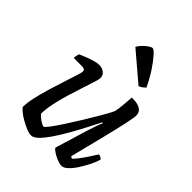

<svg xmlns="http://www.w3.org/2000/svg" viewBox="-214 -865 978 978"><g transform="rotate(45 275.0 -376.5)"><path d="M183 0Q168 0 146.5 -9Q125 -18 103.5 -30.5Q82 -43 67.5 -55.5Q53 -68 51 -74Q51 -102 60 -143Q69 -184 82.5 -228.5Q96 -273 109 -313Q122 -353 131 -381Q140 -409 140 -417Q140 -427 133 -430Q126 -433 114 -433H58Q58 -442 60.5 -451.5Q63 -461 64 -465Q81 -473 102 -481Q123 -489 142.5 -494.5Q162 -500 176 -500Q197 -500 212 -488Q227 -476 227 -457Q227 -448 218.5 -421Q210 -394 197 -355Q184 -316 171 -272.5Q158 -229 149.5 -187.5Q141 -146 141 -114Q152 -101 170 -89Q188 -77 196 -77Q202 -77 219.5 -100Q237 -123 261.5 -160.5Q286 -198 312.5 -241Q339 -284 362 -323.5Q385 -363 398 -390Q403 -412 405.5 -443.5Q408 -475 410 -500Q436 -500 454 -495Q472 -490 481.5 -479Q491 -468 491 -451Q491 -436 480 -384.5Q469 -333 449 -253Q429 -173 403 -70L414 -63Q425 -73 440.5 -93.5Q456 -114 471 -137Q486 -160 496 -176Q504 -176 511 -172Q518 -168 521 -163Q515 -142 501.5 -114.5Q488 -87 471 -60.5Q454 -34 436 -17Q418 0 402 0Q388 0 368.5 -8Q349 -16 333.5 -26.5Q318 -37 315 -44L369 -222Q378 -249 385.5 -271Q393 -293 398 -301L393 -304Q376 -270 354.5 -229Q333 -188 310 -147.5Q287 -107 264 -73.5Q241 -40 220.5 -20Q200 0 183 0ZM393 -565 240 -695Q247 -708 260 -721.5Q273 -735 286.5 -744Q300 -753 307 -753Q315 -753 334 -732.5Q353 -712 378 -675Q403 -638 427 -588Q422 -583 412.5 -575.5Q403 -568 393 -565Z"/></g></svg>

Font: Texturina 12pt
Style: Italic
Weight: 400
Italic angle: -11°
Designer: Guillermo Torres Carreño
Foundry: Omnibus-Type
Version: Version 1.002